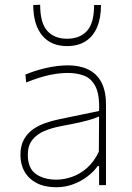

<svg xmlns="http://www.w3.org/2000/svg" viewBox="-20 -779 556 808"><path d="M217 9Q169 9 135.2 -8.2Q101.5 -25.5 83.8 -56Q66 -86.5 66 -127Q66 -166 80.8 -192.2Q95.5 -218.5 119.2 -235Q143 -251.5 170.5 -261Q198 -270.5 224 -276L397 -312Q399.5 -381 381.8 -415.2Q364 -449.5 333.2 -460.8Q302.5 -472 266 -472Q249 -472 229.8 -470Q210.5 -468 189.2 -463.5Q168 -459 143.2 -451.2Q118.5 -443.5 90 -432L87 -465Q105 -473 126.8 -480Q148.5 -487 172.2 -492.5Q196 -498 220 -501Q244 -504 266 -504Q314.5 -504 350.5 -487Q386.5 -470 406.2 -433.5Q426 -397 426 -339Q426 -316.5 426 -281Q426 -245.5 426 -211V-137Q426 -107 426 -73.5Q426 -40 426 0H397V-80H391Q374 -56 347.2 -35.8Q320.5 -15.5 287 -3.2Q253.5 9 217 9ZM217 -23Q249.5 -23 283.2 -34.8Q317 -46.5 346.5 -72.5Q376 -98.5 396 -141L397 -289Q387.5 -284.5 371.5 -279Q355.5 -273.5 324 -266Q292.5 -258.5 236 -248Q198.5 -241 167 -227.8Q135.5 -214.5 116.2 -190.5Q97 -166.5 97 -128Q97 -71 130.8 -47Q164.5 -23 217 -23ZM262 -585Q194.5 -585 157.2 -630.2Q120 -675.5 120 -758L149 -759Q149 -682 179 -649Q209 -616 262 -616Q316 -616 346 -648.8Q376 -681.5 376 -758H405Q405 -703 388.5 -664.2Q372 -625.5 340 -605.2Q308 -585 262 -585Z"/></svg>

Font: Commissioner Thin
Style: Regular
Weight: 100
Designer: Kostas Bartsokas
Foundry: Kostas Bartsokas
Version: Version 1.001;gftools[0.9.23]